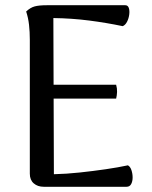

<svg xmlns="http://www.w3.org/2000/svg" viewBox="-20 -714 580 734"><path d="M147 0Q124 0 109 -13Q94 -26 94 -50V-562Q94 -592 91 -619Q88 -646 80 -670Q96 -685 112.5 -689.5Q129 -694 159 -694H459Q469 -694 472.5 -683.5Q476 -673 474 -658Q472 -643 465.5 -630.5Q459 -618 449 -614Q387 -627 321 -635.5Q255 -644 184 -645L186 -48Q233 -49 284.5 -54.5Q336 -60 384 -67Q432 -74 469 -82Q478 -77 482.5 -63.5Q487 -50 487 -35.5Q487 -21 481.5 -10.5Q476 0 464 0ZM168 -337V-390H424Q428 -376 427.5 -362.5Q427 -349 424 -337Z"/></svg>

Font: Arima Medium
Style: Regular
Weight: 500
Designer: Joana Correia and Natanael Gama
Foundry: NDISCOVER
Version: Version 1.101;gftools[0.9.23]